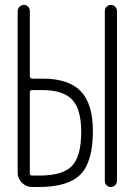

<svg xmlns="http://www.w3.org/2000/svg" viewBox="-20 -750 540 770"><path d="M400.4 -24.4V-706.1Q400.4 -715.8 407.7 -723.1Q415 -730.5 424.8 -730.5Q434.6 -730.5 441.9 -723.1Q449.2 -715.8 449.2 -706.1V-24.4Q449.2 -14.6 441.9 -7.3Q434.6 0 424.8 0Q415 0 407.7 -6.8Q400.4 -13.7 400.4 -24.4ZM99.6 -379.9V-54.7Q99.6 -45.9 109.4 -45.9H138.7Q231.4 -45.9 268.6 -84.5Q305.7 -123 305.7 -221.7Q305.7 -311.5 269.5 -350.1Q233.4 -388.7 150.4 -388.7H109.4Q99.6 -388.7 99.6 -379.9ZM108.4 0Q85 0 67.9 -17.1Q50.8 -34.2 50.8 -56.6V-705.1Q50.8 -715.8 58.6 -723.1Q66.4 -730.5 76.2 -730.5Q85.9 -730.5 92.8 -723.1Q99.6 -715.8 99.6 -705.1V-444.3Q99.6 -435.5 109.4 -434.6H152.3Q254.9 -434.6 303.7 -384.3Q352.5 -334 352.5 -224.6Q352.5 -100.6 302.7 -50.3Q252.9 0 134.8 0Z"/></svg>

Font: Rounded-X Mgen+ 2m light
Style: Regular
Weight: 200
Designer: [Source Han Sans]
Ryoko NISHIZUKA  (kana & ideographs); Paul D. Hunt (Latin, Greek & Cyrillic); Wenlong ZHANG  (bopomofo
Version: Version 1.059.20150602